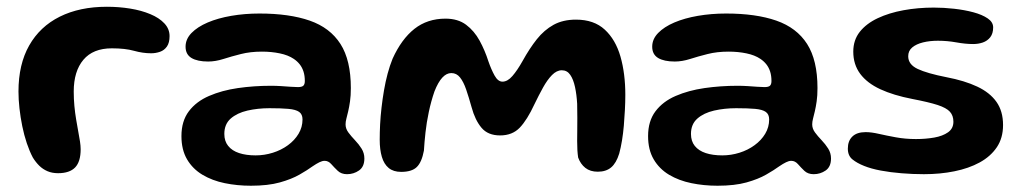

<svg xmlns="http://www.w3.org/2000/svg" viewBox="-20 -510 3086 582"><path d="M156 15Q138 15 124 9Q110 3 99.2 -7.5Q88.5 -18 79.5 -32.5Q69.5 -51.5 61.2 -76Q53 -100.5 47.5 -127.5Q42 -154.5 39 -181.5Q36 -208.5 36 -232.5Q36 -315 68.5 -372.2Q101 -429.5 161.2 -459.5Q221.5 -489.5 304 -489.5Q340.5 -489.5 374.5 -484Q408.5 -478.5 435.5 -467.2Q462.5 -456 478.2 -439.2Q494 -422.5 494 -400.5Q494 -380.5 486 -369Q478 -357.5 465 -353Q452 -348.5 438 -348.5Q413 -348.5 386.2 -356Q359.5 -363.5 319 -363.5Q262 -363.5 232.8 -328.8Q203.5 -294 203.5 -232.5Q203.5 -210 205.5 -188.8Q207.5 -167.5 210.8 -148Q214 -128.5 217.2 -111.5Q220.5 -94.5 222.5 -81Q224.5 -67.5 224.5 -57.5Q224.5 -20 207.8 -2.5Q191 15 156 15Z M740.5 53Q699 53 661.2 45.2Q623.5 37.5 593.8 19.8Q564 2 547 -27Q530 -56 530 -97.5Q530 -143 552.5 -172.8Q575 -202.5 613.8 -219.2Q652.5 -236 701 -243Q749.5 -250 801.5 -250Q816.5 -250 832 -249Q847.5 -248 860.8 -247Q874 -246 883 -246Q895 -246 899.5 -250.2Q904 -254.5 904 -264.5Q904 -280.5 900 -293Q896 -305.5 888.5 -315Q881 -324.5 870.5 -331.5Q853.5 -343 828.2 -348.2Q803 -353.5 774 -353.5Q739 -353.5 710.2 -346.2Q681.5 -339 657.2 -331.2Q633 -323.5 611 -323.5Q578.5 -323.5 560.5 -334.2Q542.5 -345 542.5 -368.5Q542.5 -391.5 560.5 -410Q578.5 -428.5 609.5 -441.8Q640.5 -455 681 -462Q721.5 -469 766.5 -469Q857 -469 918.8 -447.5Q980.5 -426 1012 -376.8Q1043.5 -327.5 1043.5 -243Q1043.5 -220 1041 -202.8Q1038.5 -185.5 1035.5 -172.8Q1032.5 -160 1030 -150.5Q1027.5 -141 1027.5 -133Q1027.5 -120 1036 -108.5Q1044.5 -97 1056 -85Q1067.5 -73 1076 -59.5Q1084.5 -46 1084.5 -29.5Q1084.5 -4.5 1068.2 6.8Q1052 18 1032 18Q1014.5 18 1003.8 7.8Q993 -2.5 984.2 -12.5Q975.5 -22.5 964 -22.5Q957 -22.5 948.2 -18.2Q939.5 -14 927 -5.5Q912 5.5 888 19.2Q864 33 828.2 43Q792.5 53 740.5 53ZM755 -39Q781.5 -39 807 -47Q832.5 -55 852.8 -69.8Q873 -84.5 885 -104.5Q897 -124.5 897 -148Q897 -163.5 886.8 -170.8Q876.5 -178 854.5 -180Q832.5 -182 797 -182Q761.5 -182 730 -174.8Q698.5 -167.5 679.2 -150.5Q660 -133.5 660 -104Q660 -82 671.8 -67.5Q683.5 -53 704.8 -46Q726 -39 755 -39Z M1196 11Q1172.5 11 1158.2 -0.8Q1144 -12.5 1137.5 -34.5Q1131 -56.5 1131 -86.5Q1131 -108 1132.2 -132.8Q1133.5 -157.5 1136.5 -183.8Q1139.5 -210 1144 -236.2Q1148.5 -262.5 1155 -286.8Q1161.5 -311 1170 -332Q1197 -391.5 1236.2 -422.5Q1275.5 -453.5 1330.5 -453.5Q1368 -453.5 1392.8 -435Q1417.5 -416.5 1433.8 -386.8Q1450 -357 1460.5 -324Q1469 -299.5 1479.2 -281Q1489.5 -262.5 1503 -262.5Q1518.5 -262.5 1533.2 -279.5Q1548 -296.5 1564 -325Q1585 -363 1607.2 -391Q1629.5 -419 1658 -434.8Q1686.5 -450.5 1726 -450.5Q1780.5 -450.5 1813.2 -420.2Q1846 -390 1860.8 -338.5Q1875.5 -287 1875.5 -222.5Q1875.5 -200 1874.2 -176.2Q1873 -152.5 1871 -129.2Q1869 -106 1865.5 -84.5Q1862 -63 1857 -44.5Q1848 -15.5 1832.5 -2.5Q1817 10.5 1792 10.5Q1769 10.5 1754.2 -1.2Q1739.5 -13 1732.5 -32.5Q1731 -42.5 1730.2 -55Q1729.5 -67.5 1729.5 -82.5Q1729.5 -97.5 1729.8 -115Q1730 -132.5 1730 -152.8Q1730 -173 1729.5 -195.5Q1728 -223 1723 -246.2Q1718 -269.5 1708.5 -283.2Q1699 -297 1683 -297Q1667.5 -297 1653.2 -282.5Q1639 -268 1626 -244.5Q1613 -221 1600 -194Q1578 -146.5 1555.5 -123Q1533 -99.5 1496 -99.5Q1459 -99.5 1439.5 -122.8Q1420 -146 1409.5 -185Q1401 -215.5 1393 -238.8Q1385 -262 1374.5 -275.2Q1364 -288.5 1348 -288.5Q1333.5 -288.5 1320.8 -274.8Q1308 -261 1297 -233Q1286.5 -202.5 1279.8 -170.5Q1273 -138.5 1269.8 -108.8Q1266.5 -79 1265 -53.5Q1258.5 -18.5 1243.5 -3.8Q1228.5 11 1196 11Z M2155 53Q2113.5 53 2075.8 45.2Q2038 37.5 2008.2 19.8Q1978.5 2 1961.5 -27Q1944.5 -56 1944.5 -97.5Q1944.5 -143 1967 -172.8Q1989.5 -202.5 2028.2 -219.2Q2067 -236 2115.5 -243Q2164 -250 2216 -250Q2231 -250 2246.5 -249Q2262 -248 2275.2 -247Q2288.5 -246 2297.5 -246Q2309.5 -246 2314 -250.2Q2318.5 -254.5 2318.5 -264.5Q2318.5 -280.5 2314.5 -293Q2310.5 -305.5 2303 -315Q2295.5 -324.5 2285 -331.5Q2268 -343 2242.8 -348.2Q2217.5 -353.5 2188.5 -353.5Q2153.5 -353.5 2124.8 -346.2Q2096 -339 2071.8 -331.2Q2047.5 -323.5 2025.5 -323.5Q1993 -323.5 1975 -334.2Q1957 -345 1957 -368.5Q1957 -391.5 1975 -410Q1993 -428.5 2024 -441.8Q2055 -455 2095.5 -462Q2136 -469 2181 -469Q2271.5 -469 2333.2 -447.5Q2395 -426 2426.5 -376.8Q2458 -327.5 2458 -243Q2458 -220 2455.5 -202.8Q2453 -185.5 2450 -172.8Q2447 -160 2444.5 -150.5Q2442 -141 2442 -133Q2442 -120 2450.5 -108.5Q2459 -97 2470.5 -85Q2482 -73 2490.5 -59.5Q2499 -46 2499 -29.5Q2499 -4.5 2482.8 6.8Q2466.5 18 2446.5 18Q2429 18 2418.2 7.8Q2407.5 -2.5 2398.8 -12.5Q2390 -22.5 2378.5 -22.5Q2371.5 -22.5 2362.8 -18.2Q2354 -14 2341.5 -5.5Q2326.5 5.5 2302.5 19.2Q2278.5 33 2242.8 43Q2207 53 2155 53ZM2169.5 -39Q2196 -39 2221.5 -47Q2247 -55 2267.2 -69.8Q2287.5 -84.5 2299.5 -104.5Q2311.5 -124.5 2311.5 -148Q2311.5 -163.5 2301.2 -170.8Q2291 -178 2269 -180Q2247 -182 2211.5 -182Q2176 -182 2144.5 -174.8Q2113 -167.5 2093.8 -150.5Q2074.5 -133.5 2074.5 -104Q2074.5 -82 2086.2 -67.5Q2098 -53 2119.2 -46Q2140.5 -39 2169.5 -39Z M2780.5 18Q2746.5 18 2712.8 15.2Q2679 12.5 2649.8 7Q2620.5 1.5 2599.5 -7Q2578 -15.5 2564 -26.8Q2550 -38 2550 -59.5Q2550 -83 2563.8 -96.2Q2577.5 -109.5 2604 -109.5Q2621.5 -109.5 2644.2 -104.2Q2667 -99 2695.5 -93.8Q2724 -88.5 2756.5 -88.5Q2786 -88.5 2811.8 -93Q2837.5 -97.5 2853.8 -109Q2870 -120.5 2870 -141Q2870 -159.5 2859.5 -171.2Q2849 -183 2822 -191.8Q2795 -200.5 2745.5 -210Q2688.5 -221 2648.5 -239.5Q2608.5 -258 2587.5 -286.2Q2566.5 -314.5 2566.5 -353.5Q2566.5 -388.5 2586.2 -413.5Q2606 -438.5 2640.5 -454.8Q2675 -471 2718.8 -479Q2762.5 -487 2810.5 -487Q2840.5 -487 2872 -483.5Q2903.5 -480 2930.5 -472.8Q2957.5 -465.5 2974 -454.2Q2990.5 -443 2990.5 -427Q2990.5 -408.5 2981.8 -397.2Q2973 -386 2959.2 -381.2Q2945.5 -376.5 2930 -376.5Q2906.5 -376.5 2879 -381.5Q2851.5 -386.5 2823 -386.5Q2798.5 -386.5 2778 -381.5Q2757.5 -376.5 2745.2 -366.2Q2733 -356 2733 -339.5Q2733 -314.5 2761.8 -301Q2790.5 -287.5 2849 -276Q2904 -265.5 2942.2 -247.5Q2980.5 -229.5 3000.5 -201.2Q3020.5 -173 3020.5 -131Q3020.5 -91.5 3001.5 -63.5Q2982.5 -35.5 2949.5 -17.5Q2916.5 0.5 2873.2 9.2Q2830 18 2780.5 18Z"/></svg>

Font: Gluten Medium
Style: Regular
Weight: 500
Designer: Tyler Finck
Foundry: Etcetera Type Company
Version: Version 1.300